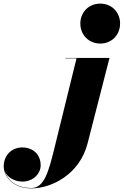

<svg xmlns="http://www.w3.org/2000/svg" viewBox="-278 -780 682 1060"><path d="M165.5 -650C165.5 -587 212.5 -539.5 275.5 -539.5C338.5 -539.5 385 -587 385 -650C385 -713 338.5 -760 275.5 -760C212.5 -760 165.5 -713 165.5 -650ZM326.5 -460H83.5V-458H144.5L21 43.5C-10 169 -34.5 258 -104.5 258C-192.5 258 -239 210 -252 164C-238.5 200 -197.5 222.5 -153.5 222.5C-95 222.5 -53.5 178.5 -53.5 133C-53.5 73 -95.5 34 -155.5 34C-213.5 34 -257.5 77.5 -257.5 138.5C-257.5 190 -211 260 -104.5 260C5.5 260 161.5 184 205.5 11.5Z"/></svg>

Font: Bodoni* 96pt Fatface
Style: Italic
Weight: 900
Italic angle: -13°
Version: Version 2.3